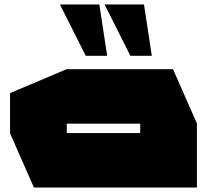

<svg xmlns="http://www.w3.org/2000/svg" viewBox="-20 -840 947 860"><path d="M279 -286V-530H755L862 -287V-286ZM132 0 25 -243V-244H608V0ZM25 -244V-423L278 -530H279V-244ZM608 0V-286H862V0ZM564 -590 449 -819V-820H625L660 -590ZM364 -590 249 -819V-820H425L460 -590Z"/></svg>

Font: Foldit Black
Style: Regular
Weight: 900
Version: Version 1.003